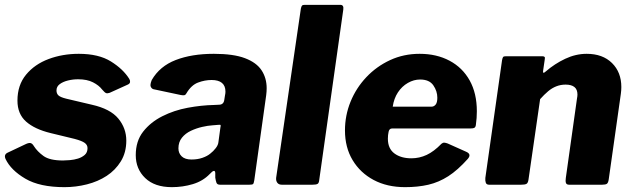

<svg xmlns="http://www.w3.org/2000/svg" viewBox="-22 -762 2608 792"><path d="M244 10Q142 10 82.5 -25Q23 -60 1 -106Q-7 -124 9 -132L83 -167Q95 -173 103 -172Q111 -171 118 -159Q132 -137 157.5 -118.5Q183 -100 238 -100Q249 -100 266.5 -101.5Q284 -103 300 -108Q316 -113 327.5 -123Q339 -133 339 -151Q339 -164 327.5 -172.5Q316 -181 286 -189L187 -213Q121 -229 85.5 -260.5Q50 -292 50 -347Q50 -411 85.5 -454Q121 -497 178.5 -518.5Q236 -540 303 -540Q385 -540 435.5 -508.5Q486 -477 511 -437Q515 -431 514.5 -424Q514 -417 505 -413L430 -379Q421 -376 415.5 -378Q410 -380 399 -393Q386 -410 361.5 -422.5Q337 -435 300 -435Q279 -435 258.5 -430Q238 -425 224.5 -415Q211 -405 211 -389Q211 -376 219 -368.5Q227 -361 251 -355L357 -330Q433 -313 466 -273Q499 -233 499 -182Q499 -133 476.5 -96.5Q454 -60 418 -36.5Q382 -13 336.5 -1.5Q291 10 244 10Z M843 -44Q815 -15 773.5 -2.5Q732 10 687 10Q616 10 577 -27.5Q538 -65 538 -122Q538 -180 568.5 -219Q599 -258 647.5 -282.5Q696 -307 752.5 -317.5Q809 -328 861 -329L881 -330Q900 -330 903 -349L906 -368Q907 -373 907.5 -376.5Q908 -380 908 -384Q908 -408 893.5 -420Q879 -432 851 -432Q823 -432 795 -421.5Q767 -411 747 -377Q744 -371 739.5 -369.5Q735 -368 724 -370L611 -394Q604 -396 600 -404Q596 -412 604 -432Q637 -489 703 -514.5Q769 -540 860 -540Q941 -540 988.5 -522Q1036 -504 1057 -472Q1078 -440 1078 -398Q1078 -391 1077.5 -384Q1077 -377 1076 -369L1027 -19Q1025 -6 1022 -3Q1019 0 1006 0H886Q874 0 871 -8Q868 -16 866 -29V-48Q865 -68 843 -44ZM887 -235Q889 -244 888 -246Q887 -248 878 -247L854 -245Q836 -244 812 -238.5Q788 -233 765.5 -222.5Q743 -212 728.5 -194Q714 -176 714 -150Q714 -130 727.5 -117Q741 -104 768 -104Q793 -104 813 -111Q833 -118 845 -128Q858 -138 868 -151Q878 -164 879 -176Z M1295 -21Q1294 -7 1288 -3.5Q1282 0 1266 0H1141Q1128 0 1122 -8Q1116 -16 1117 -28L1219 -726Q1221 -736 1224 -739Q1227 -742 1235 -742H1382Q1397 -742 1394 -722Z M1649 10Q1575 10 1519.5 -19.5Q1464 -49 1432.5 -101.5Q1401 -154 1401 -224Q1401 -286 1424 -342.5Q1447 -399 1489 -443.5Q1531 -488 1587 -514Q1643 -540 1709 -540Q1779 -540 1832.5 -511.5Q1886 -483 1915.5 -430Q1945 -377 1945 -303Q1945 -289 1944 -275Q1943 -261 1941 -247Q1940 -238 1935 -235Q1930 -232 1917 -232H1595Q1584 -232 1581 -218.5Q1578 -205 1578 -190Q1578 -149 1605 -129Q1632 -109 1675 -109Q1708 -109 1738 -123Q1768 -137 1799 -169Q1805 -174 1811 -173.5Q1817 -173 1825 -170L1901 -136Q1924 -126 1908 -107Q1866 -60 1827 -35Q1788 -10 1745 0Q1702 10 1649 10ZM1758 -322Q1768 -322 1775 -330.5Q1782 -339 1782 -359Q1782 -386 1765.5 -410Q1749 -434 1711 -434Q1685 -434 1660.5 -420Q1636 -406 1619.5 -381Q1603 -356 1598 -322Z M1996 0Q1985 0 1982 -8Q1979 -16 1980 -28L2049 -514Q2051 -524 2053.5 -527Q2056 -530 2065 -530H2215Q2221 -530 2224 -527.5Q2227 -525 2225 -516L2218 -468Q2217 -456 2229 -467Q2266 -499 2309.5 -519.5Q2353 -540 2398 -540Q2464 -540 2502.5 -502Q2541 -464 2541 -403Q2541 -396 2540.5 -389.5Q2540 -383 2539 -375L2489 -22Q2487 -8 2481.5 -4Q2476 0 2461 0H2326Q2315 0 2312.5 -7.5Q2310 -15 2312 -28L2358 -355Q2359 -360 2359.5 -364.5Q2360 -369 2360 -372Q2360 -393 2347.5 -403Q2335 -413 2311 -413Q2291 -413 2273 -406Q2255 -399 2239 -385.5Q2223 -372 2206 -353L2158 -21Q2156 -7 2149.5 -3.5Q2143 0 2127 0H1996Z"/></svg>

Font: Libre Franklin ExtraBold
Style: Italic
Weight: 800
Italic angle: -8°
Designer: Pablo Impallari, Rodrigo Fuenzalida, Nhung Nguyen
Foundry: Impallari Type
Version: Version 3.000